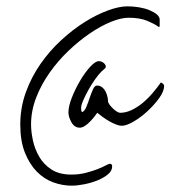

<svg xmlns="http://www.w3.org/2000/svg" viewBox="-20 -520 572 606"><path d="M498 -249Q498 -232 482.5 -210.5Q467 -189 446 -169.5Q425 -150 402 -136.5Q379 -123 364 -123Q357 -123 346.5 -127Q336 -131 325.5 -137Q315 -143 304.5 -150.5Q294 -158 287 -164Q283 -158 276.5 -150Q270 -142 262.5 -134.5Q255 -127 247 -122Q239 -117 232 -117Q215 -117 205.5 -134Q196 -151 196 -165Q196 -185 207 -212.5Q218 -240 233 -265.5Q248 -291 264.5 -309Q281 -327 292 -327Q300 -327 307 -321.5Q314 -316 314 -309Q314 -306 308.5 -301.5Q303 -297 300 -294Q291 -285 280 -269.5Q269 -254 259.5 -237Q250 -220 243 -204Q236 -188 236 -179Q236 -176 236.5 -172Q237 -168 239 -166Q247 -169 252.5 -182.5Q258 -196 263 -211Q268 -226 273.5 -238Q279 -250 286 -250Q296 -250 303 -244Q310 -238 314 -229.5Q318 -221 319.5 -213Q321 -205 321 -201Q321 -196 325.5 -190Q330 -184 336 -178Q342 -172 348.5 -168Q355 -164 359 -164Q377 -164 395 -172.5Q413 -181 429.5 -194.5Q446 -208 461 -225.5Q476 -243 488 -260Q490 -259 494 -256Q498 -253 498 -249ZM484 -439Q484 -435 482 -435Q480 -435 478 -437Q467 -445 444 -454.5Q421 -464 386 -464Q362 -464 330 -451Q298 -438 263.5 -414.5Q229 -391 196 -359.5Q163 -328 136.5 -290.5Q110 -253 94 -211.5Q78 -170 78 -127Q78 -104 84 -76.5Q90 -49 104 -25Q118 -1 142.5 15Q167 31 205 31Q230 31 251 25.5Q272 20 287.5 14Q303 8 313 2.5Q323 -3 327 -3Q334 -3 334 5Q334 19 321 30Q308 41 288.5 49Q269 57 246.5 61.5Q224 66 206 66Q177 66 148 55.5Q119 45 96 21.5Q73 -2 58.5 -38.5Q44 -75 44 -127Q44 -180 61.5 -228.5Q79 -277 108 -318.5Q137 -360 173.5 -393.5Q210 -427 247.5 -450.5Q285 -474 320.5 -487Q356 -500 382 -500Q400 -500 418.5 -497Q437 -494 451.5 -488Q466 -482 475 -474.5Q484 -467 484 -458Z"/></svg>

Font: Reenie Beanie
Style: Regular
Weight: 500
Designer: James Grieshaber
Foundry: James Grieshaber
Version: Version 1.000